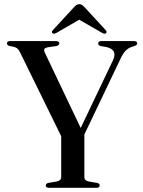

<svg xmlns="http://www.w3.org/2000/svg" viewBox="-20 -896 681 916"><path d="M455.5 -11.5Q455.5 0 440.5 0H214Q198.5 0 198.5 -11Q198.5 -20.5 211 -23.5L250.5 -30Q272 -34.5 272 -51V-246L75 -647.5Q69 -659.5 62.5 -664.8Q56 -670 46.5 -672.5L26 -676.5Q13 -680 13 -689Q13 -700 29 -700H246Q263 -700 263 -689Q263 -679.5 247.5 -676L211.5 -671Q195.5 -668 192 -662.5Q188.5 -657 193.5 -645.5L365 -285.5L519.5 -609.5Q542 -658.5 488 -671.5L460 -676.5Q448.5 -679.5 448.5 -688.5Q448.5 -700 464 -700H618.5Q634.5 -700 634.5 -689Q634.5 -680.5 621.5 -676.5L612.5 -673.5Q592.5 -668 578.8 -653.5Q565 -639 551 -607.5L382.5 -254.5V-51Q382.5 -34.5 403.5 -30L442.5 -23.5Q455.5 -20.5 455.5 -11.5ZM485 -737Q479 -732.5 467.5 -739L358 -802L249 -739Q237.5 -732.5 231 -737Q223.5 -743 232.5 -752.5L331.5 -860Q338.5 -867.5 344.2 -871.8Q350 -876 358.5 -876Q366.5 -876 372.2 -871.8Q378 -867.5 385 -860L484 -752.5Q492.5 -743 485 -737Z"/></svg>

Font: Fraunces 72pt
Style: Regular
Weight: 400
Version: Version 1.000;[0bf87f6ff]